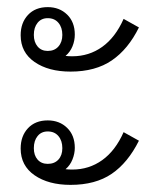

<svg xmlns="http://www.w3.org/2000/svg" viewBox="-20 -558 446 539"><path d="M178 -357Q116 -357 77 -384Q38 -411 38 -459Q38 -494 58.5 -516Q79 -538 114 -538Q147 -538 168.5 -517Q190 -496 190 -461Q190 -444 183.5 -428Q177 -412 164 -401Q173 -400 183 -400Q230 -400 267 -426.5Q304 -453 327 -505L370 -481Q340 -420 294 -388.5Q248 -357 178 -357ZM114 -415Q133 -415 144 -427.5Q155 -440 155 -460Q155 -481 144 -494Q133 -507 114 -507Q96 -507 85.5 -494Q75 -481 75 -460Q75 -440 85.5 -427.5Q96 -415 114 -415ZM178 -39Q116 -39 77 -66Q38 -93 38 -141Q38 -176 58.5 -198Q79 -220 114 -220Q147 -220 168.5 -199Q190 -178 190 -143Q190 -127 183.5 -110.5Q177 -94 164 -83Q173 -82 183 -82Q230 -82 267 -108.5Q304 -135 327 -187L370 -163Q339 -101 293.5 -70Q248 -39 178 -39ZM114 -98Q133 -98 144 -110Q155 -122 155 -142Q155 -163 144 -176Q133 -189 114 -189Q96 -189 85.5 -176Q75 -163 75 -142Q75 -122 85.5 -110Q96 -98 114 -98Z"/></svg>

Font: Noto Sans Thai Looped SemiCondensed Light
Style: Regular
Weight: 300
Width: 4
Designer: Sasikarn Vongin, Ben Mitchell
Foundry: The Fontpad Ltd
Version: Version 1.001; ttfautohint (v1.8.4.7-5d5b)